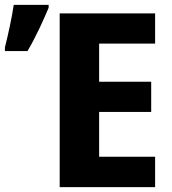

<svg xmlns="http://www.w3.org/2000/svg" viewBox="-51 -769 707 789"><path d="M586.4 -125H356.4V-309.1H570.3V-433.1H356.4V-589.8H586.4V-713.9H194.3V0H586.4ZM62 -559.1C98.6 -621.6 127 -685.1 148.9 -737.3V-749H5.4C-1.5 -699.2 -19 -620.1 -30.8 -574.2V-559.1Z"/></svg>

Font: Avrile Sans
Style: Bold
Weight: 700
Designer: Monotype Design Team, Google (font), Stefan Peev (BGR Cyrillic), Cristiano Sobral (main changes)
Foundry: The Avrile Sans Project Authors
Version: Version 3.110